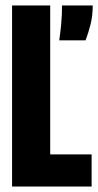

<svg xmlns="http://www.w3.org/2000/svg" viewBox="-20 -680 359 700"><path d="M24 0V-660H163V-117H314V0ZM196 -533Q201 -569 203 -591Q205 -613 205.5 -628Q206 -643 206 -660H318Q318 -622 310 -590.5Q302 -559 292 -533Z"/></svg>

Font: Bricolage Grotesque 48pt Condensed Bricolage Grotesque 48pt Condensed Regular
Style: Bold
Weight: 700
Width: 3
Designer: Mathieu Triay
Foundry: Atelier Triay
Version: Version 1.000; ttfautohint (v1.8.4.7-5d5b);gftools[0.9.32]